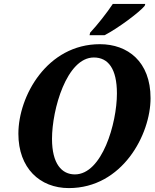

<svg xmlns="http://www.w3.org/2000/svg" viewBox="-20 -951 792 982"><path d="M438 -771H515C583 -806 693 -888 720 -921L723 -931H557C528 -887 477 -822 441 -784ZM332 11C606 11 750 -263 750 -449C750 -636 633 -725 491 -725C221 -725 74 -460 74 -267C74 -91 184 11 332 11ZM363 -59C296 -59 246 -113 246 -241C246 -391 321 -657 460 -657C533 -657 578 -600 578 -473C578 -320 502 -59 363 -59Z"/></svg>

Font: Noto Serif SemiCondensed Extra
Style: Italic
Weight: 800
Width: 4
Italic angle: -12°
Designer: Monotype Design Team
Foundry: Monotype Imaging Inc.
Version: Version 1.901